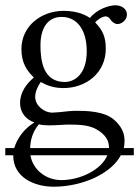

<svg xmlns="http://www.w3.org/2000/svg" viewBox="-21 -460 526 726"><path d="M423 -369C441 -369 459 -386 459 -405C459 -425 441 -440 415 -440C390 -440 344 -424 319 -392C308 -400 276 -419 220 -419C135 -419 60 -362 60 -274C60 -223 80 -193 107 -167C80 -144 55 -112 55 -71C55 -31 80 -7 109 3C69 27 43 65 33 100H-1V127H29V128C29 211 109 246 182 246C287 246 398 199 436 127H485V100H447C449 91 450 82 450 72C450 41 436 14 408 -9C371 -40 304 -41 269 -41C252 -41 228 -39 205 -36C191 -35 181 -34 176 -34C148 -34 112 -59 112 -94C112 -113 122 -134 133 -150C156 -137 182 -127 219 -127C303 -127 379 -183 379 -276C379 -321 367 -346 339 -375C346 -385 366 -398 378 -398C385 -398 391 -395 397 -386C401 -378 413 -369 423 -369ZM307 -266C307 -177 259 -150 224 -150C144 -150 132 -227 132 -288C132 -355 160 -396 212 -396C272 -396 307 -345 307 -266ZM391 100H93C94 71 101 40 126 10C136 13 152 14 164 14C194 14 221 11 234 11C282 11 314 13 342 28C379 49 391 72 391 97C391 98 391 99 391 100ZM385 127C363 181 284 221 211 221C153 221 103 182 94 127Z"/></svg>

Font: Libertinus Serif Display
Style: Regular
Weight: 400
Designer: Philipp H. Poll, Khaled Hosny
Foundry: Caleb Maclennan
Version: Version 7.050;RELEASE